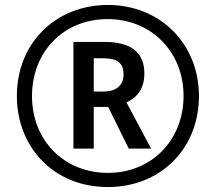

<svg xmlns="http://www.w3.org/2000/svg" viewBox="-20 -744 869 774"><path d="M415 10C627 10 782 -144 782 -357C782 -566 627 -724 415 -724C207 -724 48 -573 48 -357C48 -154 193 10 415 10ZM415 -47C241 -47 109 -175 109 -357C109 -533 234 -667 414 -667C590 -667 720 -535 720 -357C720 -181 593 -47 415 -47ZM276 -145H358V-313H416L499 -145H589L490 -331C535 -352 562 -389 562 -448C562 -533 508 -575 401 -575H276ZM397 -375H358V-509H397C453 -509 478 -490 478 -444C478 -398 447 -375 397 -375Z"/></svg>

Font: Noto Sans Lao Looped Condensed Medium
Style: Regular
Weight: 500
Width: 3
Designer: Mark Frömberg, Ben Mitchell
Foundry: The Fontpad Ltd
Version: Version 1.002